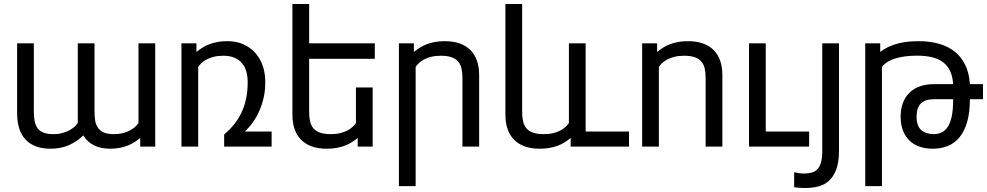

<svg xmlns="http://www.w3.org/2000/svg" viewBox="-20 -736 4958 964"><path d="M684.1 0V-43.5Q672.9 -34.2 658.4 -24.4Q644 -14.6 625.2 -6.8Q606.4 1 583.7 5.9Q561 10.7 533.7 10.7Q485.4 10.7 451.4 -6.6Q417.5 -23.9 398.4 -56.2Q367.7 -25.9 326.7 -7.6Q285.6 10.7 233.9 10.7Q189.9 10.7 158.2 -2Q126.5 -14.6 106 -37.8Q85.4 -61 75.7 -94Q65.9 -127 65.9 -167.5V-518.6H149.9V-175.3Q149.9 -148.4 154.1 -127.4Q158.2 -106.4 168.9 -92Q179.7 -77.6 198.5 -70.1Q217.3 -62.5 247.1 -62.5Q273.9 -62.5 294.4 -68.4Q314.9 -74.2 330.1 -82.8Q345.2 -91.3 355.2 -100.8Q365.2 -110.4 370.6 -118.2V-518.6H454.6V-175.3Q454.6 -152.3 457.5 -132.1Q460.4 -111.8 470.7 -96.2Q481 -80.6 500.2 -71.5Q519.5 -62.5 551.8 -62.5Q574.2 -62.5 593.5 -66.9Q612.8 -71.3 628.4 -79.1Q644 -86.9 656 -96.9Q668 -106.9 675.3 -118.2V-518.6H759.3V0Z M1101.6 -456.1Q1074.2 -456.1 1053.7 -450.9Q1033.2 -445.8 1017.8 -437.7Q1002.4 -429.7 991.9 -419.7Q981.4 -409.7 975.1 -400.4V0H891.1V-518.6H966.3V-475.1Q981.4 -487.3 997.6 -497.6Q1013.7 -507.8 1032.5 -514.6Q1051.3 -521.5 1073.2 -525.4Q1095.2 -529.3 1121.6 -529.3Q1166.5 -529.3 1201.2 -513.9Q1235.8 -498.5 1259.8 -472.4Q1283.7 -446.3 1296.9 -411.6Q1310.1 -377 1311.5 -337.9Q1313.5 -293.9 1305.7 -254.9Q1297.9 -215.8 1283.4 -182.4Q1269 -148.9 1249.5 -121.8Q1230 -94.7 1209 -75.7H1343.8V0H1105.5V-61Q1133.3 -84.5 1155.3 -111.6Q1177.2 -138.7 1192.4 -170.7Q1207.5 -202.6 1215.6 -240.5Q1223.6 -278.3 1223.6 -323.7Q1223.6 -352.1 1216.8 -376.5Q1210 -400.9 1195.3 -418.5Q1180.7 -436 1157.5 -446Q1134.3 -456.1 1101.6 -456.1Z M1775.9 0V-43.5Q1760.7 -30.8 1744.6 -20.8Q1728.5 -10.7 1709.7 -3.9Q1690.9 2.9 1668.9 6.8Q1647 10.7 1620.6 10.7Q1537.6 10.7 1492.9 -33.2Q1448.2 -77.1 1448.2 -160.2V-715.8H1532.2V-518.6H1861.8V-440.9H1532.2V-175.3Q1532.2 -147 1537.1 -126Q1542 -105 1554.4 -90.8Q1566.9 -76.7 1587.9 -69.6Q1608.9 -62.5 1640.6 -62.5Q1667.5 -62.5 1688.2 -67.6Q1709 -72.8 1724.4 -80.8Q1739.7 -88.9 1750 -98.9Q1760.3 -108.9 1767.1 -118.2V-296.9H1851.1V0Z M2058.1 -518.6V-475.1Q2073.2 -487.3 2089.4 -497.6Q2105.5 -507.8 2124.3 -514.6Q2143.1 -521.5 2165 -525.4Q2187 -529.3 2213.4 -529.3Q2296.4 -529.3 2341.1 -485.4Q2385.7 -441.4 2385.7 -358.4V0H2301.8V-343.3Q2301.8 -371.6 2296.9 -392.6Q2292 -413.6 2279.5 -427.7Q2267.1 -441.9 2246.1 -449Q2225.1 -456.1 2193.4 -456.1Q2166 -456.1 2145.5 -450.9Q2125 -445.8 2109.6 -437.7Q2094.2 -429.7 2083.7 -419.7Q2073.2 -409.7 2066.9 -400.4V198.7H1982.9V-518.6Z M2845.2 0V-43.5Q2830.1 -30.8 2814 -20.8Q2797.9 -10.7 2779.1 -3.9Q2760.3 2.9 2738.3 6.8Q2716.3 10.7 2689.9 10.7Q2606.9 10.7 2562.3 -33.2Q2517.6 -77.1 2517.6 -160.2V-715.8H2601.6V-175.3Q2601.6 -147 2606.4 -126Q2611.3 -105 2623.8 -90.8Q2636.2 -76.7 2657.2 -69.6Q2678.2 -62.5 2710 -62.5Q2736.8 -62.5 2757.6 -67.6Q2778.3 -72.8 2793.7 -80.8Q2809.1 -88.9 2819.3 -98.9Q2829.6 -108.9 2836.4 -118.2V-518.6H2920.4V-75.7H3138.2V0Z M3279.3 -518.6V-475.1Q3294.4 -487.3 3310.5 -497.6Q3326.7 -507.8 3345.5 -514.6Q3364.3 -521.5 3386.2 -525.4Q3408.2 -529.3 3434.6 -529.3Q3517.6 -529.3 3562.3 -485.4Q3606.9 -441.4 3606.9 -358.4V0H3522.9V-343.3Q3522.9 -371.6 3518.1 -392.6Q3513.2 -413.6 3500.7 -427.7Q3488.3 -441.9 3467.3 -449Q3446.3 -456.1 3414.6 -456.1Q3387.2 -456.1 3366.7 -450.9Q3346.2 -445.8 3330.8 -437.7Q3315.4 -429.7 3304.9 -419.7Q3294.4 -409.7 3288.1 -400.4V0H3204.1V-518.6Z M4042.5 0H3740.7V-518.6H3824.7V-75.7H4042.5Z M3967.3 128.9Q3980 131.3 3991.5 133.3Q4002.9 135.3 4015.6 135.3Q4037.6 135.3 4054.9 130.6Q4072.3 126 4084.2 113.5Q4096.2 101.1 4102.3 78.6Q4108.4 56.2 4108.4 21V-518.6H4192.4V21Q4192.4 77.6 4179 114Q4165.5 150.4 4142.6 171.4Q4119.6 192.4 4088.6 200.2Q4057.6 208 4022 208Q4009.3 208 3995.1 207Q3981 206.1 3967.3 204.1Z M4765.6 -237.8H4668.5Q4626 -237.8 4604 -217Q4582 -196.3 4582 -150.4Q4582 -103.5 4605.5 -83Q4628.9 -62.5 4668.5 -62.5Q4691.9 -63 4710 -72.3Q4728 -81.5 4740.5 -102.1Q4752.9 -122.6 4759.3 -156Q4765.6 -189.5 4765.6 -237.8ZM4408.2 198.7H4324.2V-518.6H4399.4V-475.1Q4420.9 -491.7 4444.6 -502.2Q4468.3 -512.7 4492.9 -518.8Q4517.6 -524.9 4543 -527.1Q4568.4 -529.3 4593.8 -529.3Q4648.4 -529.3 4694.1 -516.4Q4739.7 -503.4 4773.2 -477.1Q4806.6 -450.7 4826.4 -409.9Q4846.2 -369.1 4849.6 -313.5H4915.5V-237.8H4849.6Q4849.6 -170.4 4835.7 -123Q4821.8 -75.7 4796.9 -45.9Q4772 -16.1 4737.8 -2.7Q4703.6 10.7 4663.1 10.7Q4627.4 10.7 4597.9 0.7Q4568.4 -9.3 4547.1 -29.5Q4525.9 -49.8 4513.9 -79.8Q4502 -109.9 4502 -149.9Q4502 -190.9 4514.2 -221.4Q4526.4 -252 4548.3 -272.5Q4570.3 -293 4600.8 -303.2Q4631.3 -313.5 4667.5 -313.5H4765.6Q4761.2 -386.7 4717.5 -421.6Q4673.8 -456.5 4585.4 -456.5Q4556.6 -456.5 4530 -453.6Q4503.4 -450.7 4480.5 -444.1Q4457.5 -437.5 4439 -426.8Q4420.4 -416 4408.2 -400.4Z"/></svg>

Font: Arian AMU
Style: Regular
Weight: 400
Designer: Ruben Hakobyan (Tarumian)
Foundry: Ruben Hakobyan (Tarumian)
Version: Version 4.003